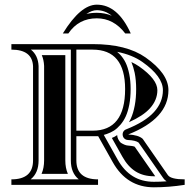

<svg xmlns="http://www.w3.org/2000/svg" viewBox="-20 -800 834 831"><path d="M545.9 -655.3H522Q471.9 -720.7 398.9 -720.7Q320.3 -720.7 275.9 -655.3H252Q328.6 -779.8 398.9 -779.8Q489.7 -779.8 545.9 -655.3ZM354 -739.5Q375.2 -744.6 398.9 -744.6Q433.6 -744.6 463.9 -731.9Q434.3 -755.9 398.9 -755.9Q377.7 -755.9 354 -739.5ZM700.9 -15.1Q695.8 -18.6 692.1 -22.5L687 -28.6L579.8 -182.9Q566.9 -192.6 533.7 -194.1Q524.9 -194.6 518.8 -200Q512.7 -205.3 511.2 -214.1Q509.8 -222.9 513.8 -230Q517.8 -237.1 526.1 -240.2Q608.2 -272.7 646.6 -315.1Q685.1 -357.4 685.1 -409.7Q685.1 -469.2 596.4 -531.7Q552.5 -562.7 487.1 -575.7Q493.7 -570.3 500 -563.5Q514.2 -548.3 523.8 -528.6Q533.4 -508.8 539.4 -479.5Q545.4 -450.2 545.4 -414.6Q545.4 -377.9 539.7 -347.7Q533.9 -317.4 524.4 -296.6Q514.9 -275.9 501.2 -260Q487.5 -244.1 473.4 -234.9Q459.5 -226.1 442.4 -220.2Q437.3 -218.5 429.2 -216.1L488.8 -109.9Q515.9 -61.5 554.8 -37.4Q593.8 -13.2 646 -13.2Q673.1 -13.2 700.9 -15.1ZM286.6 -105.7V-585.2H113.8Q144.8 -560.5 147 -514.2V-105.7Q147 -51 112.5 -23.7H321Q286.6 -51.3 286.6 -105.7ZM29.3 -609.1H380.9Q527.8 -609.1 610.1 -551.3Q709 -481.7 709 -409.7Q709 -286.9 534.9 -218Q579.3 -215.8 597.7 -199L706.5 -42.2Q719.5 -23.7 779.3 -23.7V0Q711.2 10.7 646 10.7Q529.1 10.7 468 -98.1L405 -210.4H310.5V-105.7Q310.5 -23.7 404.3 -23.7V0.2H29.3V-23.7Q123 -23.7 123 -105.7V-513.7Q119.6 -585.2 29.3 -585.2ZM310.5 -585.2V-234.4H380.9Q521.5 -234.4 521.5 -414.6Q521.5 -585.2 380.9 -585.2ZM464.1 -202.9Q477.1 -207.8 487.1 -215.3Q487.5 -206.1 491.5 -198Q495.6 -189 502.9 -182.1Q521.2 -170.9 532.5 -170.2Q555.2 -168.5 563 -165L651.9 -37.1H646Q600.6 -37.1 567.4 -57.6Q533.7 -78.6 509.8 -121.6ZM548.6 -531.5Q567.1 -522.9 582.5 -512.2Q661.1 -457 661.1 -409.7Q661.1 -366.7 628.9 -331.1Q599.1 -298.3 538.3 -271.2Q542.5 -278.6 546.1 -286.6Q556.9 -310.1 563.2 -343.3Q569.3 -375.7 569.3 -414.6Q569.3 -452.6 563 -484.4Q557.1 -511.5 548.6 -531.5ZM262.7 -105.7Q262.7 -73 273.7 -47.6H159.9Q170.9 -73 170.9 -105.7V-514.9Q169.7 -540.8 160.9 -561.3H262.7Z"/></svg>

Font: itsadzokeS01
Style: Regular
Weight: 600
Width: 6
Version: Version 0.46